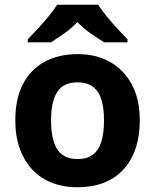

<svg xmlns="http://www.w3.org/2000/svg" viewBox="-20 -852 659 816"><path d="M574 -340Q574 -272 555.5 -219Q537 -166 502.5 -129.5Q468 -93 419 -74.5Q370 -56 308 -56Q251 -56 202.5 -74.5Q154 -93 119 -129.5Q84 -166 64.5 -219Q45 -272 45 -340Q45 -431 77 -493.5Q109 -556 169 -589Q229 -622 311 -622Q388 -622 447 -589Q506 -556 540 -493.5Q574 -431 574 -340ZM197 -340Q197 -286 208.5 -249.5Q220 -213 245 -194.5Q270 -176 310 -176Q350 -176 374.5 -194.5Q399 -213 410.5 -249.5Q422 -286 422 -340Q422 -394 410.5 -430Q399 -466 374 -484Q349 -502 309 -502Q250 -502 223.5 -461.5Q197 -421 197 -340ZM397 -832Q411 -810 433.5 -782.5Q456 -755 480 -729Q504 -703 522 -685V-672H423Q397 -688 366 -709.5Q335 -731 309 -758Q283 -731 253 -710Q223 -689 197 -672H98V-685Q117 -704 140.5 -729.5Q164 -755 186.5 -782.5Q209 -810 223 -832Z"/></svg>

Font: Noto Sans Malayalam UI
Style: Regular
Weight: 400
Designer: Jelle Bosma - Monotype Design Team
Foundry: Monotype Imaging Inc.
Version: Version 2.104